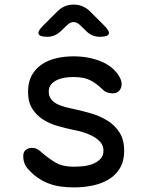

<svg xmlns="http://www.w3.org/2000/svg" viewBox="-20 -805 640 835"><path d="M301 10Q271 10 243 6Q215 2 190.5 -7.5Q166 -17 143.5 -32.5Q121 -48 101 -71Q91 -82 86 -96Q81 -110 81 -124Q81 -146 93 -154Q105 -162 119 -162Q130 -162 139 -158Q148 -154 159 -144Q191 -116 221.5 -98Q252 -80 300 -80Q317 -80 339.5 -82Q362 -84 382 -91.5Q402 -99 416 -113Q430 -127 430 -150Q430 -172 416 -187.5Q402 -203 382 -213.5Q362 -224 339.5 -230.5Q317 -237 300 -240Q266 -247 231 -257Q196 -267 167.5 -285Q139 -303 120.5 -332Q102 -361 102 -406Q102 -448 118 -477Q134 -506 161 -524.5Q188 -543 224 -551.5Q260 -560 300 -560Q365 -560 418 -538.5Q471 -517 497 -475Q504 -464 506.5 -455Q509 -446 509 -439Q509 -423 499 -411Q489 -399 469 -399Q460 -399 448 -402.5Q436 -406 425 -417Q401 -441 373.5 -455.5Q346 -470 300 -470Q278 -470 258.5 -466.5Q239 -463 224 -455Q209 -447 200.5 -435.5Q192 -424 192 -407Q192 -387 202.5 -373.5Q213 -360 229.5 -352Q246 -344 265 -339Q284 -334 300 -331Q338 -323 377 -311.5Q416 -300 448 -280Q480 -260 500 -228.5Q520 -197 520 -149Q520 -105 502 -74.5Q484 -44 454 -25.5Q424 -7 384.5 1.5Q345 10 301 10ZM186 -645Q153 -645 148 -657Q143 -669 166 -692L229 -755Q244 -770 261.5 -777.5Q279 -785 300 -785Q321 -785 339 -777.5Q357 -770 372 -755L434 -693Q458 -669 453 -657Q448 -645 414 -645Q397 -645 382.5 -651Q368 -657 356 -669L329 -695Q315 -709 300 -709Q285 -709 271 -695L243 -668Q231 -657 217 -651Q203 -645 186 -645Z"/></svg>

Font: Maple Mono NL
Style: Regular
Weight: 400
Monospace: yes
Designer: subframe7536
Version: Version 7.000